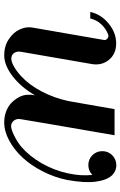

<svg xmlns="http://www.w3.org/2000/svg" viewBox="152 -722 581 926"><g transform="rotate(90 443.0 -258.5)"><path d="M246.1 12.2Q201.7 12.2 168.5 -10Q135.3 -32.2 121.6 -62.3Q107.9 -92.3 111.8 -120.1Q156.7 -377.9 171.9 -466.8Q174.8 -478 165.3 -485.6Q155.8 -493.2 145 -488.8Q116.7 -478 95.7 -454.8Q74.7 -431.6 68.8 -402.8H37.1Q48.3 -454.6 92.8 -491.2Q137.2 -527.8 189 -527.8Q240.7 -527.8 269.5 -491.2Q298.3 -454.6 287.1 -402.8Q246.1 -168.9 229 -66.9Q226.1 -47.9 235.6 -34.9Q245.1 -22 262.2 -22Q278.3 -22 302.2 -35.9Q326.2 -49.8 347.2 -69.8Q388.7 -107.9 420.2 -167.7Q451.7 -227.5 466.8 -296.9L505.9 -520H631.8Q559.1 -100.1 554.2 -66.9Q550.8 -47.9 561.3 -34.4Q571.8 -21 587.9 -21Q603 -21 633.5 -35.9Q664.1 -50.8 688 -70.8Q732.9 -109.4 767.1 -168.9Q801.3 -228.5 815.9 -296.9Q829.1 -358.9 823.2 -413.1Q803.7 -393.6 775.6 -393.6Q747.6 -393.6 728 -413.1Q708.5 -433.1 708.5 -460.9Q708.5 -488.8 728 -508.8Q748.5 -528.3 776.1 -528.6Q803.7 -528.8 824.2 -508.8Q848.6 -482.9 855.7 -429Q862.8 -375 847.2 -290Q834.5 -229 805.7 -172.9Q776.9 -116.7 739.5 -76.4Q702.1 -36.1 657.5 -12Q612.8 12.2 569.8 12.2Q541.5 12.2 517.1 2.9Q492.7 -6.3 476.8 -21.5Q460.9 -36.6 449.7 -56.2Q438.5 -75.7 436.8 -96.2Q435.1 -116.7 439 -136.2Q400.9 -69.8 347.7 -28.8Q294.4 12.2 246.1 12.2Z"/></g></svg>

Font: Fin Serif Display
Style: Italic
Weight: 400
Italic angle: -12°
Designer: J. Blake Harris
Version: Version 1.006;FEAKit 1.0